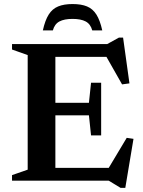

<svg xmlns="http://www.w3.org/2000/svg" viewBox="-20 -894 710 950"><path d="M480.5 -484.5V-354V-224H430.5L420 -323.5H181V-385.5H420L430.5 -484.5ZM620.5 -481.5 584 -476.5 492 -638.5 531.5 -612.5H181V-676H510.5L568.5 -708H589ZM502.5 -37.5 607 -212 640.5 -207 600 35.5H576.5L518 0H181V-63.5H534ZM39.5 0V-27.5L117 -54.5V-621.5L39.5 -649V-676H254V0ZM339 -800.5Q298 -800.5 274 -787.8Q250 -775 241.5 -743.5H192Q203 -793.5 221 -822Q239 -850.5 267.8 -862.2Q296.5 -874 339 -874Q382 -874 410.5 -862.2Q439 -850.5 457 -822Q475 -793.5 486 -743.5H436.5Q428 -775 404 -787.8Q380 -800.5 339 -800.5Z"/></svg>

Font: Newsreader 16pt 16pt SemiBold
Style: Regular
Weight: 600
Version: Version 1.003